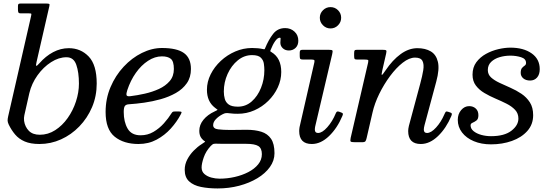

<svg xmlns="http://www.w3.org/2000/svg" viewBox="-20 -800 3076 1080"><path d="M26 -146 154.5 -708Q157.5 -720.5 156 -722.8Q154.5 -725 139 -725H96Q85.5 -725 83.2 -730.8Q81 -736.5 81 -746V-764Q81 -773 83.2 -776.5Q85.5 -780 94 -780H242Q254.5 -780 257.2 -777.5Q260 -775 257.5 -765L185.5 -451Q181 -432 184 -429.8Q187 -427.5 201.5 -444Q237 -484.5 279.2 -506.8Q321.5 -529 367 -529Q434 -529 479 -482Q524 -435 524 -330Q524 -259 497.8 -197.2Q471.5 -135.5 426.2 -88.8Q381 -42 323.2 -16Q265.5 10 202 10Q152 10 119 -4.2Q86 -18.5 65 -43.5Q44 -68.5 29 -99.5Q23 -112.5 22.8 -121.5Q22.5 -130.5 26 -146ZM115.5 -120Q120.5 -86.5 142.2 -64.2Q164 -42 204 -42Q250.5 -42 290.5 -67.8Q330.5 -93.5 360.5 -135.8Q390.5 -178 407.2 -229Q424 -280 424 -330Q424 -393 409.2 -435.5Q394.5 -478 354 -478Q310.5 -478 267.2 -450.2Q224 -422.5 191 -376.5Q158 -330.5 145 -276L117 -152Q113.5 -137 115.5 -120Z M574 -170Q574 -245 601.8 -310.2Q629.5 -375.5 675.8 -425Q722 -474.5 778.2 -502.2Q834.5 -530 891 -530Q975 -530 1014.5 -501.8Q1054 -473.5 1054 -412Q1054 -365 1030.8 -331.8Q1007.5 -298.5 969 -276.8Q930.5 -255 884 -242Q837.5 -229 791 -222.5Q744.5 -216 705.5 -213.5Q688 -212.5 682 -203.2Q676 -194 676 -170Q676 -114.5 697.8 -76.8Q719.5 -39 771 -39Q810.5 -39 843.2 -58.2Q876 -77.5 901.8 -106.2Q927.5 -135 945.5 -164Q949.5 -170.5 953.8 -171.8Q958 -173 969 -173H983.5Q998 -173 1000.5 -170.2Q1003 -167.5 996.5 -156Q975 -115 940.8 -77Q906.5 -39 861 -14.5Q815.5 10 759 10Q676 10 625 -31.2Q574 -72.5 574 -170ZM713.5 -259Q751.5 -263.5 794 -273Q836.5 -282.5 873.8 -299.5Q911 -316.5 934.5 -343.8Q958 -371 958 -412Q958 -455 941 -469Q924 -483 891 -483Q851 -483 812.8 -458Q774.5 -433 744.2 -390.2Q714 -347.5 696 -293Q689.5 -273.5 691.8 -265Q694 -256.5 713.5 -259Z M1019 155Q1019 125 1033.2 97.5Q1047.5 70 1069.2 47.8Q1091 25.5 1114 11Q1130 0.5 1132.8 -1.8Q1135.5 -4 1129.5 -7Q1123.5 -10 1114 -21.5Q1101 -37.5 1101 -64Q1101 -98 1124.5 -126.5Q1148 -155 1187 -173Q1205 -181.5 1204 -182.5Q1203 -183.5 1188.5 -194.5Q1144 -229 1144 -295Q1144 -340 1165 -382Q1186 -424 1222 -457.5Q1258 -491 1303.5 -510.5Q1349 -530 1398 -530Q1432.5 -530 1459.5 -524Q1466 -522.5 1467.8 -523.2Q1469.5 -524 1471.5 -529.5Q1490.5 -576 1516 -609Q1541.5 -642 1584 -642Q1615 -642 1636.5 -622.2Q1658 -602.5 1658 -571Q1658 -545.5 1642.8 -530.8Q1627.5 -516 1605 -516Q1584 -516 1570.5 -528.8Q1557 -541.5 1557 -560Q1557 -573.5 1558.2 -580.8Q1559.5 -588 1554 -588Q1541.5 -588 1528 -569Q1514.5 -550 1502 -518.5Q1499.5 -512 1501 -510.8Q1502.5 -509.5 1507.5 -506.5Q1562 -473.5 1562 -395Q1562 -350 1542.5 -308Q1523 -266 1489 -232.5Q1455 -199 1411 -179.5Q1367 -160 1318 -160Q1306.5 -160 1295.2 -160.5Q1284 -161 1274 -162.5Q1258.5 -164.5 1250.5 -163.8Q1242.5 -163 1230.5 -156.5Q1209.5 -145.5 1194.2 -129.5Q1179 -113.5 1179 -96Q1179 -76 1207 -72.5Q1235 -69 1276 -69Q1295 -69 1320.5 -69.5Q1346 -70 1367 -70Q1414.5 -70 1449.8 -59Q1485 -48 1504.5 -19.5Q1524 9 1524 62Q1524 103.5 1498.2 139.5Q1472.5 175.5 1427.8 202.5Q1383 229.5 1325.5 244.8Q1268 260 1204 260Q1152.5 260 1110.5 251.5Q1068.5 243 1043.8 220.2Q1019 197.5 1019 155ZM1239 -285Q1239 -263 1244.5 -243.5Q1250 -224 1266.8 -212Q1283.5 -200 1318 -200Q1362.5 -200 1396 -229.5Q1429.5 -259 1448.2 -306Q1467 -353 1467 -405Q1467 -422 1464.2 -441.8Q1461.5 -461.5 1447 -475.8Q1432.5 -490 1398 -490Q1353.5 -490 1317.5 -460.5Q1281.5 -431 1260.2 -384Q1239 -337 1239 -285ZM1165.5 21Q1138 50.5 1126 85.5Q1114 120.5 1114 142Q1114 165 1129.8 178.8Q1145.5 192.5 1168.8 198.8Q1192 205 1215 205Q1258 205 1300 195.5Q1342 186 1376.8 168Q1411.5 150 1432.2 124.5Q1453 99 1453 67Q1453 34 1433 21.5Q1413 9 1364 9H1260Q1247 9 1234.2 9Q1221.5 9 1210 8.5Q1190.5 7.5 1183 9Q1175.5 10.5 1165.5 21Z M1779 -700Q1779 -725 1796.8 -742.5Q1814.5 -760 1839 -760Q1864 -760 1881.5 -742.5Q1899 -725 1899 -700Q1899 -675.5 1881.5 -657.8Q1864 -640 1839 -640Q1814.5 -640 1796.8 -657.8Q1779 -675.5 1779 -700ZM1848.5 -495 1753 -89Q1752 -85 1751.5 -80Q1751 -75 1751 -71Q1751 -52 1769 -52Q1792.5 -52 1821.2 -84.5Q1850 -117 1868.5 -162Q1871.5 -169.5 1875.5 -172Q1879.5 -174.5 1888 -171.5L1900 -167Q1907 -164.5 1908.5 -161Q1910 -157.5 1906 -148Q1877 -79 1830.8 -34.5Q1784.5 10 1734 10Q1663 10 1663 -63Q1663 -73 1665 -85L1748 -448Q1750.5 -459 1747.5 -462Q1744.5 -465 1732 -465H1686Q1673.5 -465 1669.8 -468.2Q1666 -471.5 1666 -484V-504Q1666 -514.5 1670.2 -517.2Q1674.5 -520 1684 -520H1827Q1847 -520 1849.8 -516Q1852.5 -512 1848.5 -495Z M1990 -520H2130Q2149 -520 2152.2 -516.5Q2155.5 -513 2152 -498.5L2130.5 -404.5Q2125 -380 2127.8 -378.5Q2130.5 -377 2149 -404.5Q2188 -462.5 2233.8 -495.8Q2279.5 -529 2328 -529Q2372.5 -529 2403 -511Q2433.5 -493 2443.2 -452Q2453 -411 2434 -341L2368 -96Q2364 -81 2364 -71Q2364 -52 2382 -52Q2405 -52 2433 -82.8Q2461 -113.5 2479.5 -156.5Q2484 -167.5 2487.5 -171Q2491 -174.5 2500 -171.5L2512 -167.5Q2519.5 -165 2521.2 -161.5Q2523 -158 2519 -148Q2490 -79 2443.8 -34.5Q2397.5 10 2347 10Q2276 10 2276 -63Q2276 -67 2277 -76.2Q2278 -85.5 2280 -92L2344 -330Q2355.5 -372.5 2360.8 -405.2Q2366 -438 2356.5 -457Q2347 -476 2315 -476Q2282 -476 2245.2 -447.2Q2208.5 -418.5 2174 -372Q2139.5 -325.5 2113.2 -271.8Q2087 -218 2075.5 -167.5L2042.5 -24.5Q2040 -13 2036.2 -6.5Q2032.5 0 2017 0H1978Q1956.5 0 1952.8 -3.8Q1949 -7.5 1952.5 -24.5L2050.5 -447.5Q2053.5 -460.5 2049.8 -462.8Q2046 -465 2030 -465H1989Q1976.5 -465 1974.2 -469.5Q1972 -474 1972 -486.5V-500.5Q1972 -513 1975 -516.5Q1978 -520 1990 -520Z M2896 -133Q2896 -162.5 2877.2 -182.2Q2858.5 -202 2829.2 -216.8Q2800 -231.5 2767 -245.5Q2734 -259.5 2704.8 -276.8Q2675.5 -294 2656.8 -318.8Q2638 -343.5 2638 -380Q2638 -421 2659.2 -449.8Q2680.5 -478.5 2713.5 -496.8Q2746.5 -515 2783.2 -523.5Q2820 -532 2851 -532Q2924.5 -532 2970.2 -500Q3016 -468 3016 -411Q3016 -381 3001 -364Q2986 -347 2962 -347Q2938 -347 2923.5 -359.2Q2909 -371.5 2909 -390Q2909 -409.5 2916.5 -417.8Q2924 -426 2931.5 -431Q2939 -436 2939 -446Q2939 -469.5 2910.8 -478.2Q2882.5 -487 2851 -487Q2819.5 -487 2790.5 -478.5Q2761.5 -470 2742.8 -452Q2724 -434 2724 -406Q2724 -381 2742.5 -364.2Q2761 -347.5 2790 -334Q2819 -320.5 2851.5 -306.2Q2884 -292 2913 -272.5Q2942 -253 2960.5 -224.2Q2979 -195.5 2979 -152Q2979 -100 2946.2 -63.2Q2913.5 -26.5 2859.5 -7.2Q2805.5 12 2742 12Q2687.5 12 2645.2 -5.8Q2603 -23.5 2579 -54.8Q2555 -86 2555 -126Q2555 -158.5 2574 -180.8Q2593 -203 2619 -203Q2641.5 -203 2656.2 -189.5Q2671 -176 2671 -152Q2671 -130.5 2660 -122.2Q2649 -114 2638 -109.5Q2627 -105 2627 -95Q2627 -76 2644 -62.2Q2661 -48.5 2687.2 -41.2Q2713.5 -34 2742 -34Q2817 -34 2856.5 -64.5Q2896 -95 2896 -133Z"/></svg>

Font: Besley*
Style: Italic
Weight: 400
Italic angle: -13°
Designer: Owen Earl
Foundry: indestructible type*
Version: Version 2.000; ttfautohint (v1.8.3)